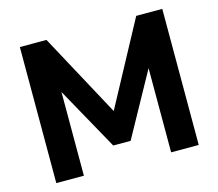

<svg xmlns="http://www.w3.org/2000/svg" viewBox="-101 -833 1093 961"><g transform="rotate(-15 446.0 -352.5)"><path d="M77 0V-705H215L461 -250H435L680 -705H815V0H672V-467H689L491 -108H401L201 -468H220V0Z"/></g></svg>

Font: Nunito Sans 11pt ExtraBold
Style: Regular
Weight: 800
Version: Version 3.101;gftools[0.9.27]